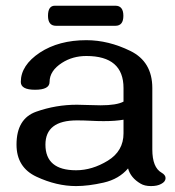

<svg xmlns="http://www.w3.org/2000/svg" viewBox="-20 -626 600 658"><path d="M144.5 -571.8Q144.5 -606.4 168 -606.4H375.5Q402.8 -606.4 402.8 -571.8Q402.8 -537.6 375.5 -537.6H171.9Q144.5 -537.6 144.5 -571.8ZM497.6 11.7Q475.6 11.7 461.9 3.4Q427.7 -16.6 418.9 -48.8Q387.7 -12.2 335.2 -0.2Q282.7 11.7 240.7 11.7Q173.8 11.7 105.2 -20.3Q36.6 -52.2 36.6 -130.4Q36.6 -219.2 104 -243.2Q171.4 -267.1 243.7 -267.1Q259.3 -267.1 282 -266.1Q304.7 -265.1 324.7 -265.1Q379.9 -265.1 403.3 -277.8V-324.2Q403.3 -434.1 275.9 -434.1Q229 -434.1 192.4 -410.6Q149.9 -383.3 149.9 -345.2Q149.9 -318.4 100.1 -318.4Q51.3 -318.4 51.3 -345.2Q51.3 -402.3 116.7 -445.8Q181.6 -488.3 275.9 -488.3Q351.6 -488.3 426.8 -451.4Q502 -414.6 502 -324.2V-113.8Q502 -52.2 533.7 -34.2Q547.4 -26.4 547.4 -15.6Q547.4 -3.4 532.2 4.4Q519 11.7 497.6 11.7ZM240.7 -42.5Q295.9 -42.5 349.6 -75.4Q403.3 -108.4 403.3 -168.9V-215.8Q375.5 -210.9 335 -210.9Q312.5 -210.9 289.6 -212.2Q266.6 -213.4 243.7 -213.4Q135.7 -213.4 135.7 -130.4Q135.7 -42.5 240.7 -42.5Z"/></svg>

Font: Gayathri
Style: Bold
Weight: 700
Designer: Binoy Dominic <binoy.domenic@gmail.com>
Foundry: SMC
Version: Version 1.000